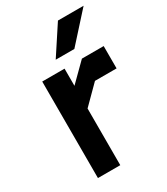

<svg xmlns="http://www.w3.org/2000/svg" viewBox="-183 -817 786 901"><g transform="rotate(-30 210.5 -367.0)"><path d="M181 -580 282 -734H421L282 -580ZM75 0V-523H196V-430L290 -523H408V-402H291L196 -307V0Z"/></g></svg>

Font: Tomorrow Medium
Style: Regular
Weight: 500
Designer: Tony de Marco, Monica Rizzolli
Foundry: Just in Type
Version: Version 2.002